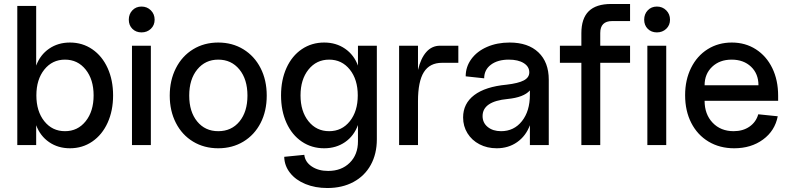

<svg xmlns="http://www.w3.org/2000/svg" viewBox="-20 -730 3971 966"><path d="M162 -100V0H67V-700H162V-400Q182 -454 227 -485Q272 -516 332 -516Q395 -516 444.5 -482Q494 -448 521.5 -387.5Q549 -327 549 -250Q549 -173 521.5 -112.5Q494 -52 444.5 -18Q395 16 332 16Q272 16 227 -15Q182 -46 162 -100ZM307 -70Q371 -70 411 -120Q451 -170 451 -250Q451 -330 411 -380Q371 -430 307 -430Q243 -430 203 -380Q163 -330 163 -250Q163 -170 203 -120Q243 -70 307 -70Z M739 -500V0H644V-500ZM692 -697Q720 -697 739 -678Q758 -659 758 -631Q758 -603 739 -585Q720 -567 692 -567Q664 -567 646 -585Q628 -603 628 -631Q628 -659 646 -678Q664 -697 692 -697Z M834 -249Q834 -326 865 -387Q896 -448 951.5 -482Q1007 -516 1078 -516Q1149 -516 1204.5 -482Q1260 -448 1291 -387.5Q1322 -327 1322 -249Q1322 -171 1291 -111Q1260 -51 1204.5 -17.5Q1149 16 1078 16Q1007 16 951.5 -17.5Q896 -51 865 -111.5Q834 -172 834 -249ZM1078 -70Q1145 -70 1185 -119Q1225 -168 1225 -249Q1225 -331 1184.5 -380.5Q1144 -430 1078 -430Q1013 -430 972.5 -380.5Q932 -331 932 -249Q932 -168 972 -119Q1012 -70 1078 -70Z M1410 59 1511 49Q1515 85 1548.5 107.5Q1582 130 1631 130Q1698 130 1739.5 89Q1781 48 1781 -19V-101Q1761 -46 1716 -15Q1671 16 1611 16Q1548 16 1498.5 -17.5Q1449 -51 1421.5 -111.5Q1394 -172 1394 -250Q1394 -328 1421.5 -388.5Q1449 -449 1498.5 -482.5Q1548 -516 1611 -516Q1671 -516 1716 -485Q1761 -454 1781 -400V-500H1876V-29Q1876 44 1845.5 99.5Q1815 155 1758.5 185.5Q1702 216 1627 216Q1566 216 1517 196Q1468 176 1439.5 140Q1411 104 1410 59ZM1636 -70Q1700 -70 1740 -120Q1780 -170 1780 -250Q1780 -330 1740 -380Q1700 -430 1636 -430Q1572 -430 1532 -380Q1492 -330 1492 -250Q1492 -170 1532 -120Q1572 -70 1636 -70Z M2083 -500V-378Q2097 -437 2125 -468.5Q2153 -500 2194 -500H2286V-414H2204Q2142 -414 2112.5 -367Q2083 -320 2083 -221V0H1988V-500Z M2310 -139Q2310 -209 2366 -251.5Q2422 -294 2529 -304Q2588 -311 2615.5 -325.5Q2643 -340 2643 -366Q2643 -395 2615 -412.5Q2587 -430 2540 -430Q2484 -430 2450 -404.5Q2416 -379 2416 -336L2323 -346Q2323 -394 2351.5 -433Q2380 -472 2430.5 -494Q2481 -516 2544 -516Q2637 -516 2689 -466.5Q2741 -417 2741 -329V0H2646V-100Q2626 -46 2582 -15Q2538 16 2479 16Q2431 16 2392.5 -4Q2354 -24 2332 -59.5Q2310 -95 2310 -139ZM2501 -70Q2566 -70 2606 -120.5Q2646 -171 2646 -253V-275Q2615 -240 2534 -232Q2408 -220 2408 -146Q2408 -112 2434 -91Q2460 -70 2501 -70Z M3055 -710H3150V-624H3060Q3000 -624 3000 -564V-500H3150V-414H3000V0H2905V-414H2797V-500H2905V-563Q2905 -637 2942 -673.5Q2979 -710 3055 -710Z M3332 -500V0H3237V-500ZM3285 -697Q3313 -697 3332 -678Q3351 -659 3351 -631Q3351 -603 3332 -585Q3313 -567 3285 -567Q3257 -567 3239 -585Q3221 -603 3221 -631Q3221 -659 3239 -678Q3257 -697 3285 -697Z M3427 -251Q3427 -328 3457 -388.5Q3487 -449 3540.5 -482.5Q3594 -516 3662 -516Q3730 -516 3783 -482Q3836 -448 3865.5 -387.5Q3895 -327 3895 -248V-223H3525Q3525 -155 3565.5 -112.5Q3606 -70 3671 -70Q3718 -70 3751 -93Q3784 -116 3795 -155L3893 -145Q3879 -72 3819 -28Q3759 16 3674 16Q3601 16 3545 -17.5Q3489 -51 3458 -111.5Q3427 -172 3427 -251ZM3661 -430Q3601 -430 3563 -394Q3525 -358 3525 -301H3796Q3796 -359 3758.5 -394.5Q3721 -430 3661 -430Z"/></svg>

Font: MedMera Sans Display
Style: Regular
Weight: 500
Designer: Kasper Nordkvist
Foundry: UNCUT.wtf
Version: Version 1.300